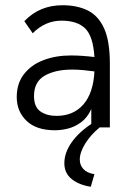

<svg xmlns="http://www.w3.org/2000/svg" viewBox="-20 -487 490 734"><path d="M190 11Q119 11 81.5 -25Q44 -61 44 -116Q44 -168 71.5 -203.5Q99 -239 146 -257Q193 -275 251 -275Q271 -275 293.5 -273.5Q316 -272 341 -269Q336 -349 305.5 -378.5Q275 -408 215 -408Q153 -408 105 -360L73 -406Q131 -467 219 -467Q275 -467 315.5 -447Q356 -427 378 -378.5Q400 -330 400 -243V0H329V-70Q314 -37 290 -19.5Q266 -2 240 4.5Q214 11 190 11ZM110 -120Q110 -78 134.5 -61Q159 -44 196 -44Q261 -44 299 -88Q337 -132 341 -214Q320 -217 298 -219Q276 -221 256 -221Q191 -221 150.5 -197.5Q110 -174 110 -120ZM341 179 327 227Q282 220 254 197.5Q226 175 226 137Q226 97 254 57Q282 17 335 -17L361 0Q326 29 305.5 62.5Q285 96 285 123Q285 144 298.5 159Q312 174 341 179Z"/></svg>

Font: Inconsolata SemiCondensed
Style: Regular
Weight: 400
Width: 4
Monospace: yes
Designer: Raph Levien, Cyreal, Brenton Simpson
Foundry: Raph Levien, Cyreal, Google
Version: Version 3.000; ttfautohint (v1.8.2.53-6de2)